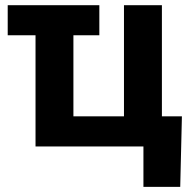

<svg xmlns="http://www.w3.org/2000/svg" viewBox="-20 -566 751 742"><path d="M363.9 -545.9V-429.8H9.8V-545.9ZM117.3 0V-545.9H263.7V-116.4H459.1V-545.9H605.7V0ZM534.3 156.2V0H492.1V-116.4H683L676.5 156.2Z"/></svg>

Font: Adwaita Sans
Style: Regular
Weight: 400
Designer: Rasmus Andersson
Foundry: rsms
Version: Version 4.001;git-9221beed3